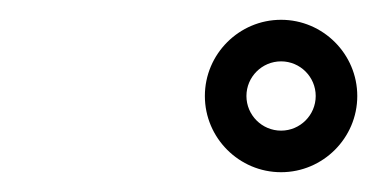

<svg xmlns="http://www.w3.org/2000/svg" viewBox="-20 -552 394 194"><path d="M299 -455C299 -435.7 283.3 -420 264 -420C244.7 -420 229 -435.7 229 -455C229 -474.3 244.7 -490 264 -490C283.3 -490 299 -474.3 299 -455ZM187 -455C187 -412.6 221.6 -378 264 -378C306.4 -378 341 -412.6 341 -455C341 -497.4 306.4 -532 264 -532C221.6 -532 187 -497.4 187 -455Z"/></svg>

Font: FRB American Cursive Guidelines Arrows Medium
Style: Italic
Weight: 500
Italic angle: -25°
Version: Version 2.0;Modular Font Editor K font №1